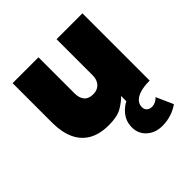

<svg xmlns="http://www.w3.org/2000/svg" viewBox="-195 -673 1050 1050"><g transform="rotate(-45 330.0 -147.5)"><path d="M472.5 225Q418 225 382.8 193.2Q347.5 161.5 347.5 112Q347.5 65 377.8 29.2Q408 -6.5 462.5 -27.2Q517 -48 589.5 -49.5L597.5 0Q552.5 0 523 9.2Q493.5 18.5 479 34.8Q464.5 51 464.5 72.5Q464.5 90 475.8 100.5Q487 111 505.5 111Q519 111 532.5 104.5Q546 98 556.5 87L600 185Q572.5 204.5 539.8 214.8Q507 225 472.5 225ZM268.5 15Q196.5 15 149.8 -12.5Q103 -40 80.2 -91.2Q57.5 -142.5 57.5 -214V-520H257.5V-241Q257.5 -205 274.5 -185Q291.5 -165 326.5 -165Q349 -165 365 -174.8Q381 -184.5 389.2 -201.5Q397.5 -218.5 397.5 -241V-520H597.5V0H427.5V-51Q406 -28 370 -6.5Q334 15 268.5 15Z"/></g></svg>

Font: Geologica Cursive Black
Style: Regular
Weight: 900
Designer: Sindre Bremnes, Frode Helland
Foundry: Monokrom Skriftforlag AS
Version: Version 1.010;gftools[0.9.28]